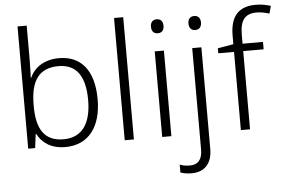

<svg xmlns="http://www.w3.org/2000/svg" viewBox="-62 -857 1786 1189"><g transform="rotate(-5 830.5 -262.5)"><path d="M144 -550V-760H87V0H130L141 -86H145C172 -32 228 10 317 10C464 10 542 -99 542 -267C542 -448 462 -542 325 -542C233 -542 170 -497 144 -436H141C142 -463 144 -512 144 -550ZM318 -493C429 -493 483 -417 483 -268C483 -121 425 -39 311 -39C191 -39 144 -117 144 -260V-267C144 -414 194 -493 318 -493Z M744 0V-760H687V0Z M949 -729C924 -729 910 -713 910 -686C910 -658 924 -642 949 -642C974 -642 988 -658 988 -686C988 -713 974 -729 949 -729ZM977 -532H920V0H977Z M1143 -686C1143 -658 1157 -642 1182 -642C1207 -642 1221 -658 1221 -686C1221 -713 1207 -729 1182 -729C1157 -729 1143 -713 1143 -686ZM1082 240C1163 240 1210 190 1210 100V-532H1153V99C1153 163 1124 191 1076 191C1053 191 1033 188 1013 180V229C1030 235 1052 240 1082 240Z M1593 -486V-532H1466V-587C1466 -678 1497 -717 1569 -717C1596 -717 1625 -711 1648 -703L1661 -750C1636 -758 1606 -765 1568 -765C1462 -765 1409 -708 1409 -587V-534L1311 -517V-486H1409V0H1466V-486Z"/></g></svg>

Font: Noto Sans Kannada Light
Style: Regular
Weight: 300
Designer: Jelle Bosma - Monotype Design Team
Foundry: Monotype Imaging Inc.
Version: Version 2.005